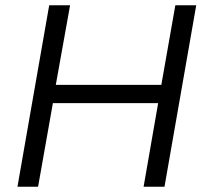

<svg xmlns="http://www.w3.org/2000/svg" viewBox="-20 -706 777 726"><path d="M46 0 166 -686H245L191 -385H590L643 -686H722L602 0H523L578 -316H180L124 0Z"/></svg>

Font: Archivo SemiBold Light
Style: Italic
Weight: 300
Italic angle: -10°
Version: Version 2.001